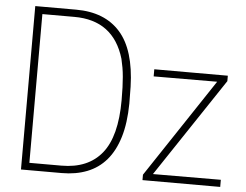

<svg xmlns="http://www.w3.org/2000/svg" viewBox="-54 -847 1171 913"><g transform="rotate(5 532.0 -390.0)"><path d="M273 0H78V-780H273Q410 -780 484 -696.5Q558 -613 563 -438Q563 -418 563.5 -398Q564 -378 564 -357Q563 -264 542.5 -196.5Q522 -129 484.5 -85.5Q447 -42 393.5 -21Q340 0 273 0ZM268 -35Q395 -35 460.5 -116Q526 -197 526 -370Q526 -404 525 -431Q524 -458 522 -481Q520 -504 516.5 -524.5Q513 -545 508 -566Q455 -745 268 -745H115V-35ZM1029 0H658V-26L971 -497L668 -496V-530H1019V-504L705 -33L1029 -34Z"/></g></svg>

Font: Tanohe Sans ExtraLight
Style: Regular
Weight: 250
Designer: Village Type and Design LLC & Cristiano Sobral
Foundry: Cooper Hewitt Smithsonian Design Museum
Version: Version 1.00;May 30, 2020;FontCreator 12.0.0.2522 64-bit; tt